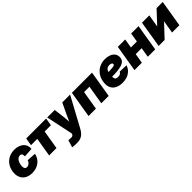

<svg xmlns="http://www.w3.org/2000/svg" viewBox="333 -1967 3601 3601"><g transform="rotate(-45 2134.0 -166.5)"><path d="M269 10.7Q192.4 10.7 137.2 -17.8Q82 -46.4 52.5 -98.1Q22.9 -149.9 22.9 -219.2Q22.9 -282.2 43.9 -339.6Q64.9 -397 105.2 -441.9Q145.5 -486.8 204.6 -512.7Q263.7 -538.6 339.8 -538.6Q395 -538.6 440.7 -523.2Q486.3 -507.8 518.6 -479.5Q550.8 -451.2 566.2 -411.1Q581.5 -371.1 576.7 -321.3L390.6 -309.1Q391.6 -326.7 389.6 -341.3Q387.7 -356 381.8 -366.7Q376 -377.4 365.5 -383.5Q355 -389.6 338.9 -389.6Q307.6 -389.6 284.9 -372.8Q262.2 -356 247.8 -329.1Q233.4 -302.2 226.3 -271.2Q219.2 -240.2 219.2 -212.4Q219.2 -188.5 225.6 -171.9Q231.9 -155.3 244.9 -146.7Q257.8 -138.2 276.9 -138.2Q293.5 -138.2 309.1 -144.3Q324.7 -150.4 338.1 -161.4Q351.6 -172.4 361.3 -187.5Q371.1 -202.6 376 -221.2L558.1 -209.5Q547.4 -158.7 522.2 -118.4Q497.1 -78.1 459.5 -49.1Q421.9 -20 373.8 -4.6Q325.7 10.7 269 10.7Z M723.6 0 786.1 -377H619.6L645 -529.3H1173.3L1147.9 -377H981.4L919.4 0Z M1137.2 197.8 1180.2 53.2 1234.4 56.2Q1257.8 59.6 1274.2 55.4Q1290.5 51.3 1300.3 40Q1310.1 28.8 1313.5 11.7L1314 0L1202.1 -529.3H1400.4L1429.7 -296.9Q1436 -242.7 1438.5 -188Q1440.9 -133.3 1444.3 -73.7H1397Q1419.4 -133.3 1442.4 -188.5Q1465.3 -243.7 1490.7 -296.9L1601.1 -529.3H1809.1L1490.7 58.6Q1465.3 106 1434.1 138.9Q1402.8 171.9 1361.3 189Q1319.8 206.1 1263.7 206.1Q1231 206.1 1197.8 203.9Q1164.6 201.7 1137.2 197.8Z M2390.6 -529.3 2303.2 0H2107.4L2169.9 -377H2027.3L1964.8 0H1769L1856.4 -529.3Z M2664.6 11.7Q2581.5 11.7 2522.9 -17.1Q2464.4 -45.9 2436 -101.8Q2407.7 -157.7 2416 -237.8Q2421.4 -302.7 2447 -357.7Q2472.7 -412.6 2515.1 -453.1Q2557.6 -493.7 2614.7 -516.1Q2671.9 -538.6 2740.7 -538.6Q2802.7 -538.6 2854 -519.5Q2905.3 -500.5 2935.8 -462.9Q2966.3 -425.3 2966.3 -369.1Q2966.3 -310.5 2931.4 -277.3Q2896.5 -244.1 2831.3 -229Q2766.1 -213.9 2675 -210.2Q2584 -206.5 2471.2 -206.5L2489.3 -316.9Q2586.4 -316.9 2645.8 -319.3Q2705.1 -321.8 2736.1 -326.7Q2767.1 -331.5 2778.1 -340.1Q2789.1 -348.6 2789.1 -360.8Q2789.1 -379.9 2771.2 -390.4Q2753.4 -400.9 2720.2 -400.9Q2680.7 -400.9 2658.2 -384Q2635.7 -367.2 2625.2 -340.6Q2614.7 -314 2611.1 -285.2Q2607.4 -256.3 2605.5 -231.9Q2602.5 -200.2 2606.2 -176Q2609.9 -151.9 2627 -138.7Q2644 -125.5 2680.7 -125.5Q2717.8 -125.5 2740 -138.9Q2762.2 -152.3 2769.5 -175.8L2946.3 -169.9Q2919.9 -88.4 2847.9 -38.3Q2775.9 11.7 2664.6 11.7Z M3456.5 -347.2 3431.2 -195.3H3157.7L3183.1 -347.2ZM3270.5 -529.3 3183.1 0H2987.3L3074.7 -529.3ZM3624.5 -529.3 3537.1 0H3341.3L3428.7 -529.3Z M4178.2 0H3984.4L4026.4 -253.4H4024.9L3787.1 0H3628.4L3715.8 -529.3H3909.7L3868.2 -279.3H3869.6L4102.5 -529.3H4265.6Z"/></g></svg>

Font: Inter 24pt Black
Style: Italic
Weight: 900
Italic angle: -9.3988°
Designer: Rasmus Andersson
Foundry: rsms
Version: Version 4.001;git-66647c0bb